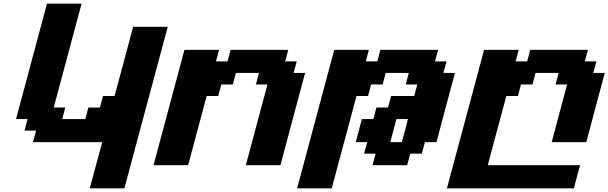

<svg xmlns="http://www.w3.org/2000/svg" viewBox="-20 -895 3296 1040"><path d="M466.3 125H653.8Q692.9 -20.5 771.2 -312.5Q849.6 -604.5 888.7 -750H701.2Q684.6 -687.5 651.1 -562.5Q617.7 -437.5 600.6 -375H538.1L521 -312.5H458.5L441.9 -250H316.9L333.5 -312.5H271L421.9 -875H234.4Q206.5 -771 150.6 -562.5Q94.7 -354 66.9 -250H129.4L112.8 -187.5H175.3L158.7 -125H533.7Q522.5 -83.5 500 -0.2Q477.5 83 466.3 125Z M1311.5 0H1499Q1521 -83 1565.7 -250Q1610.4 -417 1632.8 -500H1570.3L1587.4 -562.5H1524.9L1541.5 -625H1229L1212.4 -562.5H1149.9L1166.5 -625H979Q951.2 -520.5 895.3 -312.3Q839.4 -104 811.5 0H999Q1015.6 -62.5 1049.1 -187.5Q1082.5 -312.5 1099.6 -375H1162.1L1178.7 -437.5H1241.2L1257.8 -500H1382.8L1366.2 -437.5H1428.7Z M1589.4 125H1776.9Q1799.3 42 1844 -125Q1888.7 -292 1911.1 -375H1973.6L1990.2 -437.5H2052.7L2069.3 -500H2194.3L2177.7 -437.5H2240.2L2223.6 -375H2098.6L2081.5 -312.5H2019L2002.4 -250H1939.9Q1934.6 -229 1923.6 -187.3Q1912.6 -145.5 1906.7 -125H1969.2L1952.1 -62.5H2014.6L1998 0H2185.5L2202.1 -62.5H2264.6L2281.7 -125H2344.2Q2360.8 -187.5 2394 -312.5Q2427.2 -437.5 2444.3 -500H2381.8L2398.9 -562.5H2336.4L2353 -625H2040.5L2023.9 -562.5H1961.4L1978 -625H1790.5Q1756.8 -500 1689.9 -250Q1623 0 1589.4 125ZM2156.7 -125H2094.2Q2099.6 -145.5 2110.6 -187.3Q2121.6 -229 2127.4 -250H2189.9Q2184.6 -229 2173.6 -187.3Q2162.6 -145.5 2156.7 -125Z M2400.9 125H3088.4Q3093.8 104 3105 62.5Q3116.2 21 3122.1 0H2622.1Q2638.7 -62.5 2672.1 -187.5Q2705.6 -312.5 2722.7 -375H2785.2L2801.8 -437.5H2864.3L2880.9 -500H3005.9L2989.3 -437.5H3051.8L2968.3 -125H3155.8Q3172.4 -187.5 3205.6 -312.5Q3238.8 -437.5 3255.9 -500H3193.4L3210.4 -562.5H3147.9L3164.6 -625H2852.1L2835.4 -562.5H2772.9L2789.6 -625H2602.1Q2568.4 -500 2501.5 -250Q2434.6 0 2400.9 125Z"/></svg>

Font: Faithful 32x
Style: SemiboldOblique
Weight: 400
Foundry: Faithful Resource Pack
Version: Version 1.0; January 27, 2023